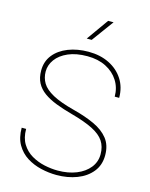

<svg xmlns="http://www.w3.org/2000/svg" viewBox="-135 -1006 861 1101"><g transform="rotate(15 295.5 -455.5)"><path d="M309.1 9.8Q263.7 9.8 217.3 -1Q170.9 -11.7 132.3 -35.9Q93.8 -60.1 70.3 -100.6Q46.9 -141.1 46.9 -200.7H73.2Q73.2 -147.5 95.2 -111.8Q117.2 -76.2 152.6 -55.4Q188 -34.7 229.2 -25.6Q270.5 -16.6 309.1 -16.6Q371.6 -16.6 419.9 -36.1Q468.3 -55.7 495.8 -90.3Q523.4 -125 523.4 -170.4Q523.4 -215.3 502.2 -247.6Q481 -279.8 432.9 -304.2Q384.8 -328.6 304.2 -350.6Q250 -365.2 206.5 -382.1Q163.1 -398.9 132.6 -420.9Q102.1 -442.9 85.9 -473.4Q69.8 -503.9 69.8 -546.9Q69.8 -601.1 100.8 -639.9Q131.8 -678.7 185.3 -699.7Q238.8 -720.7 305.7 -720.7Q375 -720.7 428.2 -694.3Q481.4 -668 512 -620.8Q542.5 -573.7 542.5 -510.7H516.1Q516.1 -563.5 489.7 -605Q463.4 -646.5 416.3 -670.4Q369.1 -694.3 305.7 -694.3Q238.8 -694.3 191.9 -673.8Q145 -653.3 120.6 -619.9Q96.2 -586.4 96.2 -547.9Q96.2 -510.3 114.7 -479.5Q133.3 -448.7 179.9 -423.3Q226.6 -397.9 311.5 -376Q381.8 -357.9 435.5 -333Q489.3 -308.1 519.8 -269.8Q550.3 -231.4 550.3 -171.4Q550.3 -113.3 517.6 -72.8Q484.9 -32.2 430.2 -11.2Q375.5 9.8 309.1 9.8ZM367.2 -920.9H399.4L304.2 -791H274.9Z"/></g></svg>

Font: Heebo Thin
Style: Regular
Weight: 250
Designer: Oded Ezer
Foundry: Ezer Type House
Version: Version 3.100